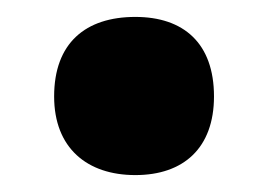

<svg xmlns="http://www.w3.org/2000/svg" viewBox="-20 -195 318 227"><path d="M44 -81C44 -20 83 12 140 12C197 12 233 -20 233 -81C233 -144 197 -175 140 -175C81 -175 44 -144 44 -81Z"/></svg>

Font: Noto Sans Condensed Black
Style: Regular
Weight: 900
Width: 3
Designer: Monotype Design Team
Foundry: Monotype Imaging Inc.
Version: Version 2.013